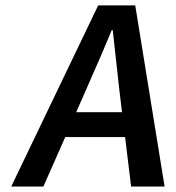

<svg xmlns="http://www.w3.org/2000/svg" viewBox="-20 -680 640 700"><path d="M21 0 337.9 -660.2H473.1L580.1 0H458L436 -180.2H217.8L138.2 0ZM257.8 -271H424.8L415 -353Q392.6 -551.8 391.1 -569.8H387.2Q360.4 -503.4 293.9 -353Z"/></svg>

Font: Office Code Pro Medium Italic
Style: Regular
Weight: 500
Italic angle: -9°
Designer: Nathan Rutzky & Paul D. Hunt
Foundry: Adobe Systems Incorporated
Version: Version 1.004;PS 001.004;hotconv 1.0.70;makeotf.lib2.5.58329